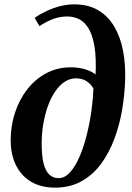

<svg xmlns="http://www.w3.org/2000/svg" viewBox="-20 -851 604 880"><path d="M232 9Q169.5 9 124 -17.2Q78.5 -43.5 53.8 -92.5Q29 -141.5 29 -208Q29 -275 49 -335.2Q69 -395.5 105.5 -442.2Q142 -489 192.8 -515.8Q243.5 -542.5 305 -542.5Q341 -542.5 372 -532.8Q403 -523 418 -509.5Q421.5 -584 413.5 -635Q405.5 -686 388 -717Q370.5 -748 345 -761.8Q319.5 -775.5 288.5 -775.5Q257.5 -775.5 227.8 -765.5Q198 -755.5 161 -731.5L138.5 -769Q165.5 -787.5 195.8 -801.5Q226 -815.5 257.5 -823.2Q289 -831 320.5 -831Q384.5 -831 429.8 -804.2Q475 -777.5 503.2 -730Q531.5 -682.5 543.8 -619.8Q556 -557 553.5 -484.5Q551.5 -417.5 539.8 -348Q528 -278.5 504.2 -214.8Q480.5 -151 443.5 -100.5Q406.5 -50 354 -20.5Q301.5 9 232 9ZM248.5 -34.5Q277.5 -34.5 302 -62.2Q326.5 -90 345.8 -135.8Q365 -181.5 378.5 -236.2Q392 -291 399.5 -346Q407 -401 408 -446Q399 -461 387 -471.2Q375 -481.5 360.5 -486.8Q346 -492 328.5 -492Q300.5 -492 276.2 -476Q252 -460 232.5 -431.2Q213 -402.5 199.5 -364.8Q186 -327 178.5 -283.2Q171 -239.5 171 -193.5Q171 -138 179.5 -103Q188 -68 205.5 -51.2Q223 -34.5 248.5 -34.5Z"/></svg>

Font: Merriweather 72pt
Style: Bold Italic
Weight: 700
Italic angle: -7.8°
Version: Version 2.101